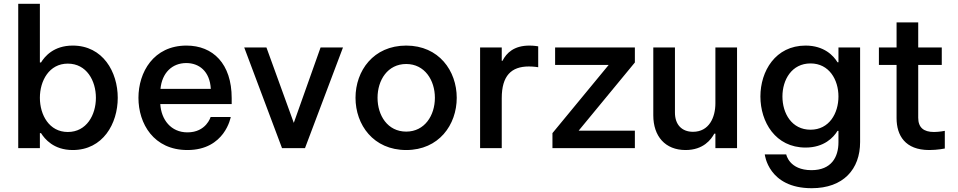

<svg xmlns="http://www.w3.org/2000/svg" viewBox="-20 -780 5046 1011"><path d="M363 10C522 10 600 -129 600 -265C600 -401 522 -540 363 -540C262 -540 215 -482 196 -451H190V-760H76V0H190V-79H196C215 -49 262 10 363 10ZM337 -85C239 -85 190 -175 190 -265C190 -355 239 -445 337 -445C436 -445 485 -355 485 -265C485 -175 436 -85 337 -85Z M967 10C1165 10 1195 -164 1195 -164H1089C1089 -164 1066 -83 967 -83C880 -83 829 -150 824 -232H1200V-263C1200 -445 1101 -540 962 -540C788 -540 709 -399 709 -265C709 -129 789 10 967 10ZM825 -312C833 -396 886 -448 961 -448C1027 -448 1085 -406 1090 -312Z M1586 0 1786 -530H1668L1527 -133L1383 -530H1266L1465 0Z M2119 10C2291 10 2385 -123 2385 -265C2385 -407 2291 -540 2119 -540C1946 -540 1852 -407 1852 -265C1852 -123 1946 10 2119 10ZM2119 -87C2021 -87 1968 -172 1968 -265C1968 -358 2021 -443 2119 -443C2216 -443 2270 -358 2270 -265C2270 -172 2216 -87 2119 -87Z M2622 0V-263C2622 -381 2672 -430 2765 -430C2791 -430 2814 -426 2814 -426V-536C2814 -536 2793 -540 2768 -540C2686 -540 2647 -501 2626 -460H2622V-530H2508V0Z M3323 0V-92H3027L3323 -451V-530H2903V-438H3185L2889 -79V0Z M3590 10C3684 10 3725 -46 3741 -76H3747V0H3861V-530H3747V-236C3747 -162 3714 -86 3629 -86C3570 -86 3534 -124 3534 -187V-530H3420V-173C3420 -62 3483 10 3590 10Z M4254 211C4421 211 4509 111 4509 -32V-530H4395V-452H4390C4369 -487 4319 -540 4222 -540C4063 -540 3984 -405 3984 -272C3984 -138 4063 -3 4222 -3C4319 -3 4369 -56 4390 -91H4395V-31C4395 48 4357 116 4253 116C4135 116 4120 33 4120 33H4007C4007 33 4025 211 4254 211ZM4248 -97C4149 -97 4100 -183 4100 -272C4100 -360 4149 -446 4248 -446C4346 -446 4395 -360 4395 -272C4395 -183 4346 -97 4248 -97Z M4873 10C4917 10 4955 2 4955 2V-91C4955 -91 4925 -85 4898 -85C4843 -85 4815 -109 4815 -160V-438H4939V-530H4815V-662H4701V-530H4608V-438H4701V-158C4701 -67 4746 10 4873 10Z"/></svg>

Font: Be Vietnam Pro Medium
Style: Regular
Weight: 500
Designer: Lam Bao, Tony Le, Vietanh Nguyen
Foundry: Yellow Type Foundry
Version: Version 1.002